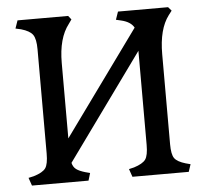

<svg xmlns="http://www.w3.org/2000/svg" viewBox="-49 -702 811 753"><g transform="rotate(-5 357.0 -325.0)"><path d="M269.5 0 278.3 -29.3 259.8 -34.2Q236.3 -41 224.6 -49.8Q212.9 -58.6 209 -75.2L508.8 -490.2V-120.1Q508.8 -78.1 497.6 -62.5Q486.3 -46.9 452.1 -36.1L431.6 -31.2L442.4 0H664.1L673.8 -29.3L655.3 -34.2Q622.1 -43.9 611.3 -59.1Q600.6 -74.2 600.6 -114.3V-468.8Q600.6 -567.4 639.6 -619.1L652.3 -635.7L639.6 -650.4H442.4L431.6 -619.1L452.1 -614.3Q489.3 -605.5 502 -582L205.1 -171.9V-468.8Q205.1 -566.4 246.1 -619.1L257.8 -635.7L246.1 -650.4H46.9L36.1 -619.1L57.6 -614.3Q91.8 -604.5 103.5 -587.9Q115.2 -571.3 115.2 -530.3V-120.1Q115.2 -78.1 104 -62.5Q92.8 -46.9 57.6 -36.1L36.1 -31.2L46.9 0Z"/></g></svg>

Font: Kurale
Style: Regular
Weight: 400
Version: 1.0; ttfautohint (v1.3)